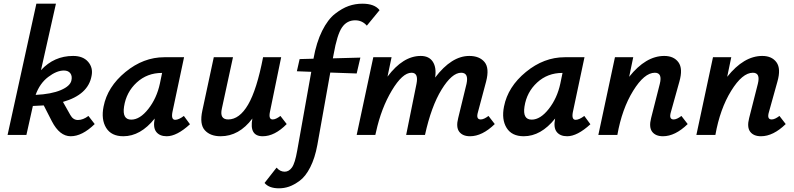

<svg xmlns="http://www.w3.org/2000/svg" viewBox="-20 -731 4301 1040"><path d="M459 -103 493 -59Q425 7 363 7Q303 7 261 -74L217 -160L158 -157L123 0H21L177 -711H283L202 -351Q273 -428 376 -428Q430 -428 457.5 -396Q485 -364 476 -320Q458 -218 321 -179L361 -108Q376 -81 402 -81Q430 -81 459 -103ZM326 -349Q287 -349 241 -314Q195 -279 173 -217Q258 -221 309.5 -243Q361 -265 367 -296Q372 -319 361 -334Q350 -349 326 -349Z M976 -103 1009 -58Q938 7 883 7Q845 7 826.5 -16.5Q808 -40 818 -89Q741 7 648 7Q583 7 555 -38.5Q527 -84 541 -154Q562 -261 659.5 -341Q757 -421 870 -421H977L914 -124Q906 -82 929 -82Q948 -82 976 -103ZM691 -83Q738 -83 783.5 -141Q829 -199 846 -278L858 -336H857Q777 -336 720.5 -284Q664 -232 652 -154Q641 -83 691 -83Z M1499 -103 1533 -59Q1468 7 1403 7Q1329 7 1347 -89Q1275 7 1175 7Q1119 7 1089.5 -25.5Q1060 -58 1076 -132L1138 -421H1242L1182 -144Q1168 -84 1216 -84Q1277 -84 1324 -164.5Q1371 -245 1405 -421H1503L1442 -124Q1434 -84 1457 -84Q1474 -84 1499 -103Z M1943 -711Q2009 -711 2036 -676L1967 -592Q1942 -621 1904 -621Q1859 -621 1832.5 -582.5Q1806 -544 1787 -436L1783 -415L1932 -419L1912 -333L1769 -338L1699 54Q1686 125 1660.5 175Q1635 225 1603.5 248Q1572 271 1545.5 280Q1519 289 1491 289Q1437 289 1413 260L1478 177Q1497 199 1522 199Q1545 199 1561.5 176Q1578 153 1590 84L1666 -342L1588 -345L1603 -411L1678 -413Q1694 -502 1725 -564Q1756 -626 1794.5 -656Q1833 -686 1868.5 -698.5Q1904 -711 1943 -711Z M2626 -103 2660 -59Q2592 7 2526 7Q2486 7 2467.5 -17.5Q2449 -42 2462 -92L2507 -277Q2520 -337 2478 -337Q2428 -337 2372 -246Q2316 -155 2282 0H2180L2236 -277Q2248 -337 2209 -337Q2160 -337 2102.5 -241Q2045 -145 2017 -17L2013 0H1912L2002 -421H2101L2079 -316Q2163 -428 2259 -428Q2304 -428 2324.5 -396.5Q2345 -365 2337 -311Q2426 -428 2522 -428Q2577 -428 2604.5 -395Q2632 -362 2613 -289L2569 -124Q2557 -84 2584 -84Q2601 -84 2626 -103Z M3145 -103 3178 -58Q3107 7 3052 7Q3014 7 2995.5 -16.5Q2977 -40 2987 -89Q2910 7 2817 7Q2752 7 2724 -38.5Q2696 -84 2710 -154Q2731 -261 2828.5 -341Q2926 -421 3039 -421H3146L3083 -124Q3075 -82 3098 -82Q3117 -82 3145 -103ZM2860 -83Q2907 -83 2952.5 -141Q2998 -199 3015 -278L3027 -336H3026Q2946 -336 2889.5 -284Q2833 -232 2821 -154Q2810 -83 2860 -83Z M3671 -103 3705 -59Q3637 7 3571 7Q3531 7 3512.5 -17.5Q3494 -42 3507 -92L3554 -277Q3569 -337 3527 -337Q3470 -337 3409.5 -239Q3349 -141 3324 0H3221L3311 -421H3410L3388 -315Q3478 -428 3578 -428Q3630 -428 3655 -393.5Q3680 -359 3660 -289L3614 -124Q3602 -84 3629 -84Q3646 -84 3671 -103Z M4202 -103 4236 -59Q4168 7 4102 7Q4062 7 4043.5 -17.5Q4025 -42 4038 -92L4085 -277Q4100 -337 4058 -337Q4001 -337 3940.5 -239Q3880 -141 3855 0H3752L3842 -421H3941L3919 -315Q4009 -428 4109 -428Q4161 -428 4186 -393.5Q4211 -359 4191 -289L4145 -124Q4133 -84 4160 -84Q4177 -84 4202 -103Z"/></svg>

Font: EauTest
Style: Bold Italic
Weight: 700
Italic angle: -12°
Designer: Christian Thalmann (Catharsis Fonts)
Version: Version 0.001;PS 000.001;hotconv 1.0.88;makeotf.lib2.5.64775